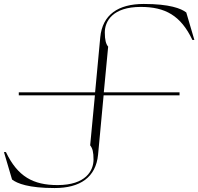

<svg xmlns="http://www.w3.org/2000/svg" viewBox="-27 -736 1003 971"><path d="M480 -547 454 -269H68V-254H453L429 -1C441 14 446 33 446 71C446 127 407 200 264 200C141 200 62 157 3 33H-7L34 172C60 192 118 215 249 215C378 215 458 161 469 46L497 -254H881V-269H498L520 -500C509 -513 503 -534 503 -572C503 -628 542 -701 685 -701C808 -701 887 -658 946 -534H956L915 -673C889 -693 831 -716 700 -716C571 -716 491 -662 480 -547Z"/></svg>

Font: Sprat Extended Thin
Style: Regular
Weight: 100
Width: 9
Designer: Ethan Nakache
Foundry: Collletttivo
Version: Version 2.000;Glyphs 3.2 (3217)